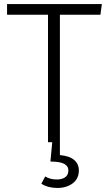

<svg xmlns="http://www.w3.org/2000/svg" viewBox="-20 -705 535 952"><path d="M371 140Q371 181 340.5 204Q310 227 264 227Q218 227 185 206L204 170Q229 185 262 185Q287 185 303 174Q319 163 319 140Q319 118 297.5 107Q276 96 230 96L239 0H218V-632H15V-685H485L478 -632H277V64Q324 68 347.5 88Q371 108 371 140Z"/></svg>

Font: Fira Sans Light
Style: Regular
Weight: 300
Designer: bBox Type GmbH & Carrois Corporate GbR & Edenspiekermann AG
Foundry: bBox Type GmbH & Carrois Corporate GbR & Edenspiekermann AG
Version: Version 4.301